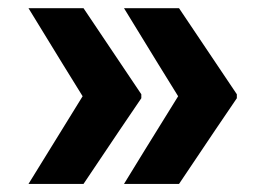

<svg xmlns="http://www.w3.org/2000/svg" viewBox="-20 -535 669 477"><path d="M50.8 -78.1Q85 -132.8 186.5 -297.9Q222.7 -297.9 331.1 -297.9Q331.1 -296.9 331.1 -291Q294.9 -238.3 187.5 -78.1Q153.3 -78.1 50.8 -78.1ZM50.8 -514.6Q85 -514.6 187.5 -514.6Q223.6 -460.9 331.1 -300.8Q331.1 -299.8 331.1 -293.9Q294.9 -293.9 186.5 -293.9Q152.3 -348.6 50.8 -514.6ZM288.1 -78.1Q321.3 -132.8 423.8 -297.9Q460 -297.9 568.4 -297.9Q568.4 -296.9 568.4 -291Q532.2 -238.3 424.8 -78.1Q390.6 -78.1 288.1 -78.1ZM288.1 -514.6Q322.3 -514.6 424.8 -514.6Q460.9 -460.9 568.4 -300.8Q568.4 -299.8 568.4 -293.9Q532.2 -293.9 423.8 -293.9Q389.6 -348.6 288.1 -514.6Z"/></svg>

Font: DeepSea
Style: Bold
Weight: 700
Designer: Stem
Version: Version 3.019;git-0a5106e0b